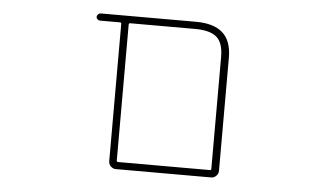

<svg xmlns="http://www.w3.org/2000/svg" viewBox="-42 -608 1085 650"><g transform="rotate(5 500.0 -283.5)"><path d="M372.1 -23.4Q362.3 -23.4 355 -30.8Q347.7 -38.1 347.7 -47.9V-514.6Q347.7 -519.5 342.8 -519.5H275.4Q270.5 -519.5 266.6 -522.9Q262.7 -526.4 262.7 -531.2Q262.7 -536.1 266.6 -540Q270.5 -543.9 275.4 -543.9H598.6Q660.2 -543.9 690.4 -516.6Q720.7 -489.3 720.7 -432.6V-47.9Q720.7 -38.1 713.4 -30.8Q706.1 -23.4 696.3 -23.4ZM373 -52.7Q373 -47.9 377.9 -47.9H690.4Q694.3 -47.9 694.3 -52.7V-432.6Q694.3 -479.5 672.9 -499Q650.4 -519.5 598.6 -519.5H377.9Q373 -519.5 373 -514.6Z"/></g></svg>

Font: Rounded Mgen+ 1mn thin
Style: Regular
Weight: 100
Designer: [Source Han Sans]
Ryoko NISHIZUKA  (kana & ideographs); Paul D. Hunt (Latin, Greek & Cyrillic); Wenlong ZHANG  (bopomofo
Version: Version 1.059.20150602